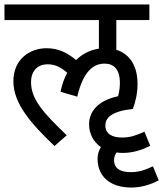

<svg xmlns="http://www.w3.org/2000/svg" viewBox="-20 -642 731 860"><path d="M188 -426C117 -426 40 -380 40 -278C40 -176 121 -87 224 12L279 -36C176 -135 119 -196 119 -274C119 -321 145 -354 194 -354C228 -354 255 -339 281 -316C268 -292 258 -264 251 -231L326 -209C355 -332 405 -357 449 -357C489 -357 517 -332 517 -271C517 -249 514 -230 509 -211C419 -192 379 -142 379 -86C379 -42 399 -6 432 17C422 33 417 51 417 69C417 148 473 198 568 198C617 198 657 183 691 166L665 103C624 122 601 129 564 129C520 129 491 113 491 76C491 63 494 52 502 41C511 42 520 43 529 43C579 43 619 28 653 11L627 -52C586 -34 563 -26 526 -26C483 -26 452 -42 452 -80C452 -116 482 -144 575 -154C587 -185 596 -223 596 -267C596 -358 551 -404 501 -419V-552H649V-622H0V-552H423V-424C383 -418 349 -401 321 -373C280 -407 240 -426 188 -426Z"/></svg>

Font: Noto Sans Devanagari UI SemiCondensed
Style: Regular
Weight: 400
Width: 4
Designer: Jelle Bosma - Monotype Design Team
Foundry: Monotype Imaging Inc.
Version: Version 2.004